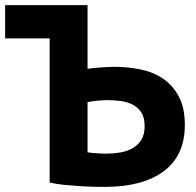

<svg xmlns="http://www.w3.org/2000/svg" viewBox="-25 -720 766 750"><path d="M169 -570H-5V-700H317V-451Q322 -452 334 -453.5Q346 -455 361 -456Q376 -457 391.5 -458Q407 -459 420 -459Q473 -459 523 -449Q573 -439 611.5 -413Q650 -387 673.5 -343Q697 -299 697 -232Q697 -113 615 -51.5Q533 10 384 10Q369 10 342.5 9.5Q316 9 286 7Q256 5 225 2Q194 -1 169 -7ZM390 -120Q420 -120 447.5 -125Q475 -130 495.5 -142.5Q516 -155 528 -175.5Q540 -196 540 -227Q540 -260 527.5 -280Q515 -300 494 -311Q473 -322 446 -325.5Q419 -329 390 -329Q382 -329 371.5 -328Q361 -327 350 -326Q339 -325 330 -323.5Q321 -322 317 -321V-125Q329 -123 349 -121.5Q369 -120 390 -120Z"/></svg>

Font: PT Sans Caption
Style: Bold
Weight: 700
Designer: A.Korolkova, O.Umpeleva, V.Yefimov
Foundry: ParaType Ltd
Version: Version 2.003W OFL